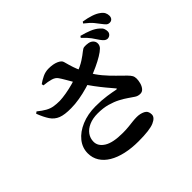

<svg xmlns="http://www.w3.org/2000/svg" viewBox="-204 -1098 1407 1407"><g transform="rotate(-45 500.0 -394.0)"><path d="M856 -631Q843 -632 832.5 -641Q822 -650 810 -667Q797 -688 777 -715.5Q757 -743 722 -775L731 -787Q774 -776 809.5 -761.5Q845 -747 869 -725Q885 -712 890.5 -698Q896 -684 896 -669Q896 -653 884.5 -642Q873 -631 856 -631ZM486 61Q414 61 354 47.5Q294 34 250.5 8Q207 -18 183.5 -55.5Q160 -93 160 -140Q160 -197 196.5 -243Q233 -289 298 -316.5Q363 -344 445 -344Q508 -344 558 -336.5Q608 -329 635 -323Q654 -320 640 -334Q621 -356 594.5 -388Q568 -420 540.5 -457Q513 -494 490 -530Q475 -553 458.5 -581Q442 -609 426.5 -636Q411 -663 399 -680Q386 -700 356.5 -709Q327 -718 283 -722L280 -737Q303 -754 333 -768.5Q363 -783 396 -783Q443 -783 474 -769.5Q505 -756 510 -737Q522 -692 532 -662.5Q542 -633 554 -609Q566 -585 580 -558Q606 -510 640 -470Q674 -430 708 -397Q742 -364 769 -337Q786 -320 793.5 -306.5Q801 -293 801 -274Q801 -255 795 -232Q789 -209 775.5 -192.5Q762 -176 741 -176Q717 -176 698 -189Q679 -202 654 -219Q630 -236 596.5 -253.5Q563 -271 519 -283.5Q475 -296 418 -296Q367 -296 329 -279.5Q291 -263 270.5 -234.5Q250 -206 250 -170Q250 -124 298 -94Q346 -64 448 -64Q483 -64 510 -67Q537 -70 559 -72.5Q581 -75 602 -75Q637 -75 665.5 -61Q694 -47 694 -10Q694 21 648 41Q602 61 486 61ZM309 -460Q241 -459 203 -474Q165 -489 142 -523.5Q119 -558 98 -613L112 -623Q145 -596 172 -581Q199 -566 226 -561.5Q253 -557 287 -557Q316 -558 355 -564.5Q394 -571 435 -582.5Q476 -594 512 -608Q573 -631 608.5 -654.5Q644 -678 662.5 -693.5Q681 -709 693 -710Q712 -712 734.5 -708Q757 -704 770 -689Q783 -675 782 -655Q781 -635 766 -620Q750 -604 718.5 -585Q687 -566 647 -547.5Q607 -529 566 -514Q532 -502 487.5 -489Q443 -476 396 -468Q349 -460 309 -460ZM951 -703Q935 -703 924.5 -713Q914 -723 900 -742Q887 -760 868.5 -782.5Q850 -805 809 -837L817 -849Q861 -842 895.5 -830.5Q930 -819 951 -803Q971 -789 978.5 -773.5Q986 -758 986 -741Q986 -724 976.5 -713.5Q967 -703 951 -703Z"/></g></svg>

Font: Noto Serif JP ExtraBold
Style: Regular
Weight: 800
Designer: Ryoko NISHIZUKA 西塚涼子 (kana & ideographs); Frank Grießhammer (Latin, Greek & Cyrillic); Wenlong ZHANG 张文龙 (bopomofo); San
Foundry: Adobe
Version: Version 2.003-H1;hotconv 1.1.1;makeotfexe 2.6.0